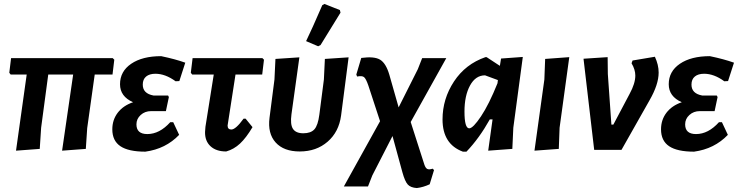

<svg xmlns="http://www.w3.org/2000/svg" viewBox="-20 -758 3736 971"><path d="M61 4 115 -381H34L27 -390L36 -464H550L558 -456L549 -381H459L421 -110L414 -5L294 4L350 -381H224L188 -112L181 -5Z M715 9Q630 9 589 -18.5Q548 -46 548 -104Q548 -152 575.5 -188Q603 -224 653 -241Q587 -270 587 -332Q587 -397 643.5 -435.5Q700 -474 795 -474Q867 -459 917 -441L887 -348L868 -347Q816 -385 766 -385Q736 -385 719 -371Q702 -357 702 -330Q702 -285 756 -275H830L834 -267L819 -196H744Q713 -196 691.5 -176.5Q670 -157 670 -129Q670 -80 725 -80Q787 -80 841 -140H856L886 -76Q818 -5 715 9Z M1124 8Q1073 8 1044.5 -18.5Q1016 -45 1017 -91L1019 -117L1061 -381H952L945 -390L954 -464H1307L1315 -456L1306 -381H1171L1133 -136L1131 -123Q1131 -103 1150 -103Q1172 -103 1212 -158H1222L1257 -115Q1225 -61 1194 -32Q1163 -3 1124 8Z M1610 -732 1621 -738 1699 -707 1702 -694Q1648 -605 1601 -530L1589 -524L1528 -550Q1556 -607 1610 -732ZM1496 8Q1415 8 1374 -37.5Q1333 -83 1343 -162L1368 -356L1373 -460L1494 -468L1454 -180Q1447 -129 1461.5 -106.5Q1476 -84 1514 -84Q1552 -84 1570 -104Q1588 -124 1595 -178L1618 -356L1623 -460L1743 -468L1705 -174Q1694 -91 1637 -41.5Q1580 8 1496 8Z M1719 185 1902 -145 1843 -325Q1831 -360 1821 -368Q1811 -376 1786 -371L1782 -381L1807 -465Q1873 -474 1902.5 -456Q1932 -438 1949 -380L1996 -215L2093 -408L2115 -464H2237L2057 -141L2126 74Q2132 92 2141 96.5Q2150 101 2168 95L2175 102L2153 174Q2121 189 2088 193Q2057 191 2042.5 175.5Q2028 160 2015 113L1965 -70L1863 129L1841 185Z M2321 9Q2218 -29 2218 -154Q2218 -258 2276 -346Q2334 -434 2435 -469H2441L2508 -425L2514 -462L2624 -470L2576 -112L2571 -5L2449 4L2471 -154H2457Q2404 -59 2339 9ZM2329 -194Q2329 -109 2353 -109Q2372 -109 2412.5 -169.5Q2453 -230 2496 -337L2498 -353L2433 -377Q2385 -377 2357 -325.5Q2329 -274 2329 -194Z M2859 -469 2810 -112 2806 -5 2683 4 2733 -356 2737 -460Z M3292 -471Q3311 -430 3311 -391Q3311 -331 3265 -251L3123 0H2985L2931 -461L3053 -469L3054 -384L3072 -128H3082L3164 -283Q3193 -336 3193 -376Q3193 -406 3174 -438L3179 -452Z M3490 9Q3405 9 3364 -18.5Q3323 -46 3323 -104Q3323 -152 3350.5 -188Q3378 -224 3428 -241Q3362 -270 3362 -332Q3362 -397 3418.5 -435.5Q3475 -474 3570 -474Q3642 -459 3692 -441L3662 -348L3643 -347Q3591 -385 3541 -385Q3511 -385 3494 -371Q3477 -357 3477 -330Q3477 -285 3531 -275H3605L3609 -267L3594 -196H3519Q3488 -196 3466.5 -176.5Q3445 -157 3445 -129Q3445 -80 3500 -80Q3562 -80 3616 -140H3631L3661 -76Q3593 -5 3490 9Z"/></svg>

Font: Alegreya Sans SC
Style: Bold Italic
Weight: 700
Italic angle: -7°
Designer: Juan Pablo del Peral
Foundry: Huerta Tipografica
Version: Version 2.007